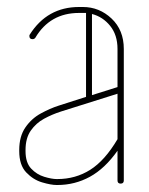

<svg xmlns="http://www.w3.org/2000/svg" viewBox="-20 -525 427 549"><path d="M334 -9Q334 0 325 0Q316 0 316 -9V-94Q280 -43 237 -19.5Q194 4 144 4H142Q126 4 100.5 -3.5Q75 -11 55 -32Q35 -53 35 -93V-96Q35 -135 52.5 -160.5Q70 -186 96.5 -200.5Q123 -215 148 -223L226 -248V-488Q222 -488 217 -488H206Q123 -488 81 -417Q78 -413 73 -413Q64 -413 64 -422Q64 -425 65 -426Q115 -505 206 -505H217Q264 -505 299 -472Q334 -439 334 -385ZM316 -385Q316 -425 295 -451Q274 -477 243 -485V-253L316 -276ZM142 -13H144Q196 -13 238 -39.5Q280 -66 316 -127V-257L154 -206Q129 -198 106 -185.5Q83 -173 68 -151.5Q53 -130 53 -96V-93Q53 -60 69 -43Q85 -26 106.5 -19.5Q128 -13 142 -13Z"/></svg>

Font: Libertine Sup Thin
Style: Regular
Weight: 100
Designer: Bastien Sozeau
Foundry: NBR — Bastien Sozeau
Version: Version 2.003; ttfautohint (v1.8.4.7-5d5b);gftools[0.9.33]